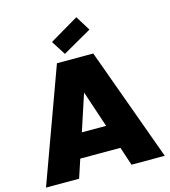

<svg xmlns="http://www.w3.org/2000/svg" viewBox="-134 -1048 1022 1154"><g transform="rotate(-15 377.5 -471.0)"><path d="M540 0H747L491 -705H265L8 0H214L252 -115H502ZM453 -265H302L377 -493ZM449 -942 269 -836 326 -747 506 -850Z"/></g></svg>

Font: SVN-Poppins ExtraBold
Style: Regular
Weight: 800
Designer: Ninad Kale (Devanagari), Jonny Pinhorn (Latin)
Foundry: Indian Type Foundry
Version: Version 3.002 2017; ttfautohint (v1.8.3)